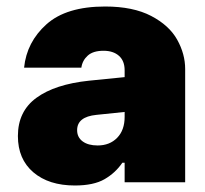

<svg xmlns="http://www.w3.org/2000/svg" viewBox="-20 -560 629 590"><path d="M549 -348V0H363V-60H356Q335 -29 301.5 -9.5Q268 10 210 10Q130 10 82.5 -30.5Q35 -71 35 -142Q35 -218 92 -259.5Q149 -301 253 -312L363 -323V-344Q363 -373 345.5 -388.5Q328 -404 298 -404Q266 -404 249.5 -389Q233 -374 230 -352H54Q62 -431 123 -485.5Q184 -540 303 -540Q389 -540 444.5 -511Q500 -482 524.5 -438Q549 -394 549 -348ZM363 -201V-216L276 -207Q217 -201 217 -160Q217 -138 234 -125.5Q251 -113 280 -113Q317 -113 340 -136.5Q363 -160 363 -201Z"/></svg>

Font: Be Vietnam Black
Style: Regular
Weight: 900
Designer: Lam Bao; Tony Le; Vietanh Nguyen
Foundry: Yellow Type Foundry
Version: Version 5.000